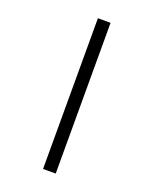

<svg xmlns="http://www.w3.org/2000/svg" viewBox="-178 -862 959 1197"><g transform="rotate(20 301.0 -264.0)"><path d="M258.8 -764.2H342.8V235.8H258.8Z"/></g></svg>

Font: Hack
Style: Italic
Weight: 400
Italic angle: -11°
Monospace: yes
Designer: Christopher Simpkins
Foundry: Christopher Simpkins
Version: Version 2.019; ttfautohint (v1.4.1) -l 4 -r 80 -G 350 -x 0 -